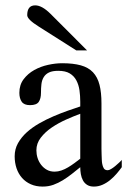

<svg xmlns="http://www.w3.org/2000/svg" viewBox="-20 -687 475 716"><path d="M434.1 -63.5Q425.3 -51.3 414.1 -38.3Q402.8 -25.4 389.9 -14.9Q377 -4.4 361.8 2.2Q346.7 8.8 330.1 8.8Q314.9 8.8 304.9 2.4Q294.9 -3.9 289.3 -14.4Q283.7 -24.9 281.5 -37.6Q279.3 -50.3 279.3 -63.5Q263.7 -50.8 247.6 -38.1Q231.4 -25.4 214.4 -14.9Q197.3 -4.4 179 2.2Q160.6 8.8 139.2 8.8Q114.3 8.8 95 0.2Q75.7 -8.3 62.3 -23.4Q48.8 -38.6 41.7 -59.3Q34.7 -80.1 34.7 -104Q34.7 -130.9 47.1 -153.1Q59.6 -175.3 79.8 -193.6Q100.1 -211.9 126.2 -226.8Q152.3 -241.7 179.7 -253.4Q207 -265.1 232.9 -274.2Q258.8 -283.2 279.3 -290V-307.6Q279.3 -329.6 276.4 -350.3Q273.4 -371.1 264.6 -387.5Q255.9 -403.8 240 -413.3Q224.1 -422.9 197.3 -422.9Q175.3 -422.9 162.6 -416.7Q149.9 -410.6 143.1 -399.4Q136.2 -388.2 134.5 -373.3Q132.8 -358.4 132.8 -340.8Q132.8 -319.3 124.5 -307.1Q116.2 -294.9 91.8 -294.9Q69.8 -294.9 61 -307.6Q52.2 -320.3 52.2 -340.8Q52.2 -370.6 68.1 -391.6Q84 -412.6 107.7 -425.8Q131.3 -439 159.2 -445.1Q187 -451.2 211.9 -451.2Q252.9 -451.2 281.2 -443.4Q309.6 -435.5 326.7 -417.5Q343.8 -399.4 351.1 -370.8Q358.4 -342.3 358.4 -301.3V-152.3Q358.4 -143.1 358.4 -132.1Q358.4 -121.1 358.9 -110.6Q359.4 -100.1 359.6 -91.1Q359.9 -82 361.3 -75.7Q362.8 -66.9 366.9 -59.6Q371.1 -52.2 381.8 -52.2Q386.7 -52.2 394.5 -56.9Q402.3 -61.5 409.9 -67.9Q417.5 -74.2 424.3 -80.6Q431.2 -86.9 434.1 -90.8ZM279.3 -262.7Q255.4 -253.9 226.8 -241.2Q198.2 -228.5 173.3 -211.7Q148.4 -194.8 132.1 -173.6Q115.7 -152.3 115.7 -126.5Q115.7 -111.8 120.1 -97.9Q124.5 -84 133.3 -72.5Q142.1 -61 154.5 -54Q167 -46.9 183.6 -46.9Q196.3 -46.9 209 -51.3Q221.7 -55.7 233.9 -63Q246.1 -70.3 257.8 -78.9Q269.5 -87.4 279.3 -95.2ZM264.6 -499 124.5 -587.9Q81.5 -614.7 81.5 -630.4Q81.5 -667 111.3 -667Q136.7 -667 168.5 -635.3L304.7 -499Z"/></svg>

Font: Kitab
Style: Regular
Weight: 400
Designer: SIL International
Foundry: Khaled Hosny
Version: Version 1.000